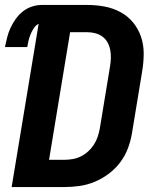

<svg xmlns="http://www.w3.org/2000/svg" viewBox="-24 -755 644 775"><path d="M23 0 132 -659Q120 -653 112 -640.5Q104 -628 99 -615.5Q94 -603 91 -590.5Q88 -578 86 -565H-4Q0 -585 5 -604.5Q10 -624 18.5 -642.5Q27 -661 39.5 -678.5Q52 -696 68.5 -709Q85 -722 105 -728.5Q125 -735 144 -735H328Q364 -735 398.5 -728.5Q433 -722 462.5 -706Q492 -690 513 -664.5Q534 -639 545 -607Q556 -575 556 -539.5Q556 -504 550 -468L509 -219Q504 -188 493 -158Q482 -128 462.5 -101.5Q443 -75 416 -54.5Q389 -34 359 -21.5Q329 -9 298 -4.5Q267 0 237 0ZM174 -110H236Q253 -110 270 -113Q287 -116 303 -124Q319 -132 332.5 -144.5Q346 -157 355.5 -172Q365 -187 370.5 -203.5Q376 -220 379 -237L420 -486Q423 -503 423.5 -520Q424 -537 421 -553Q418 -569 410.5 -583Q403 -597 390.5 -606.5Q378 -616 362 -620.5Q346 -625 329 -625H259Z"/></svg>

Font: Iosevka Aile Extrabold
Style: Italic
Weight: 800
Italic angle: -9°
Designer: Belleve Invis
Foundry: Belleve Invis
Version: Version 31.1.0; ttfautohint (v1.8.4)